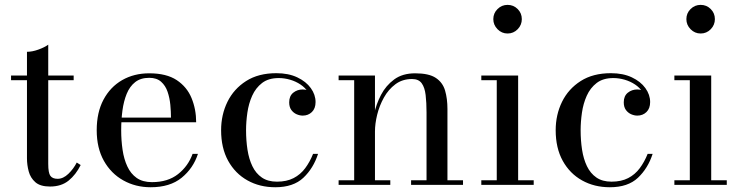

<svg xmlns="http://www.w3.org/2000/svg" viewBox="-20 -778 3120 808"><path d="M190.5 7Q149.5 7 128.8 -11.2Q108 -29.5 100.8 -56.8Q93.5 -84 93.5 -111.5V-560Q116 -560 142 -569.5Q168 -579 183 -590V-88Q183 -50.5 192 -38Q201 -25.5 222.5 -25.5Q246 -25.5 267.8 -46.5Q289.5 -67.5 303 -94L319.5 -83.5Q299.5 -43 268.8 -18Q238 7 190.5 7ZM26.5 -440.5V-460H290V-440.5Z M614 10Q550.5 10 499 -18.8Q447.5 -47.5 417.2 -101.2Q387 -155 387 -230Q387 -305 415.5 -358.5Q444 -412 494 -440.8Q544 -469.5 608 -469.5Q680.5 -469.5 723.8 -440.8Q767 -412 786.2 -365Q805.5 -318 805.5 -263.5H454.5V-283H699.5Q699.5 -308 696.8 -337Q694 -366 685.2 -391.8Q676.5 -417.5 658 -434Q639.5 -450.5 608 -450.5Q572 -450.5 549 -432.5Q526 -414.5 513.2 -383.2Q500.5 -352 495.2 -312.5Q490 -273 490 -230Q490 -187 495.8 -147.8Q501.5 -108.5 515.8 -77.8Q530 -47 555.2 -29.2Q580.5 -11.5 619.5 -11.5Q686.5 -11.5 729.2 -45.2Q772 -79 790.5 -130.5H813Q793.5 -70 744.5 -30Q695.5 10 614 10Z M1138.5 10Q1073 10 1021.5 -18.8Q970 -47.5 940.2 -101.2Q910.5 -155 910.5 -230Q910.5 -295 937.2 -349.5Q964 -404 1015.8 -437Q1067.5 -470 1143 -470Q1194 -470 1231 -452.5Q1268 -435 1288 -407.2Q1308 -379.5 1308 -348.5Q1308 -321.5 1292.5 -306.5Q1277 -291.5 1254 -291.5Q1241.5 -291.5 1228.2 -297.2Q1215 -303 1206 -315.2Q1197 -327.5 1197 -347.5Q1197 -374 1214 -387.8Q1231 -401.5 1254 -401.5Q1275.5 -401.5 1291.2 -388.2Q1307 -375 1307 -348.5H1288Q1288 -372 1276.2 -390.5Q1264.5 -409 1244.8 -422.2Q1225 -435.5 1201 -442.5Q1177 -449.5 1153 -449.5Q1110 -449.5 1083 -428.8Q1056 -408 1041.2 -375Q1026.5 -342 1021 -303.8Q1015.5 -265.5 1015.5 -230Q1015.5 -187 1021.5 -148Q1027.5 -109 1042 -78.8Q1056.5 -48.5 1081.8 -31Q1107 -13.5 1145.5 -13.5Q1186.5 -13.5 1215.5 -28.5Q1244.5 -43.5 1264.2 -70Q1284 -96.5 1297.5 -130.5H1318.5Q1299 -70 1256.8 -30Q1214.5 10 1138.5 10Z M1558 -460V-19.5H1622.5V0H1405V-19.5H1470.5V-440.5H1405V-460ZM1863 -319.5V-19.5H1928.5V0H1710V-19.5H1775V-304.5Q1775 -346.5 1771.2 -378.2Q1767.5 -410 1754.5 -427.8Q1741.5 -445.5 1714 -445.5Q1673.5 -445.5 1644 -423.5Q1614.5 -401.5 1595.5 -367.2Q1576.5 -333 1567.2 -295Q1558 -257 1558 -224.5L1545.5 -222Q1545.5 -255 1554.2 -297.2Q1563 -339.5 1583.5 -378.8Q1604 -418 1639 -443.8Q1674 -469.5 1727 -469.5Q1785 -469.5 1814 -450.2Q1843 -431 1853 -397Q1863 -363 1863 -319.5Z M2116 -637Q2091.5 -637 2073.8 -655Q2056 -673 2056 -697.5Q2056 -722.5 2073.8 -740Q2091.5 -757.5 2116 -757.5Q2141 -757.5 2158.5 -740Q2176 -722.5 2176 -697.5Q2176 -673 2158.5 -655Q2141 -637 2116 -637ZM2160.5 -460V-19.5H2226V0H2005.5V-19.5H2070.5V-440.5H2005.5V-460Z M2546.5 10Q2481 10 2429.5 -18.8Q2378 -47.5 2348.2 -101.2Q2318.5 -155 2318.5 -230Q2318.5 -295 2345.2 -349.5Q2372 -404 2423.8 -437Q2475.5 -470 2551 -470Q2602 -470 2639 -452.5Q2676 -435 2696 -407.2Q2716 -379.5 2716 -348.5Q2716 -321.5 2700.5 -306.5Q2685 -291.5 2662 -291.5Q2649.5 -291.5 2636.2 -297.2Q2623 -303 2614 -315.2Q2605 -327.5 2605 -347.5Q2605 -374 2622 -387.8Q2639 -401.5 2662 -401.5Q2683.5 -401.5 2699.2 -388.2Q2715 -375 2715 -348.5H2696Q2696 -372 2684.2 -390.5Q2672.5 -409 2652.8 -422.2Q2633 -435.5 2609 -442.5Q2585 -449.5 2561 -449.5Q2518 -449.5 2491 -428.8Q2464 -408 2449.2 -375Q2434.5 -342 2429 -303.8Q2423.5 -265.5 2423.5 -230Q2423.5 -187 2429.5 -148Q2435.5 -109 2450 -78.8Q2464.5 -48.5 2489.8 -31Q2515 -13.5 2553.5 -13.5Q2594.5 -13.5 2623.5 -28.5Q2652.5 -43.5 2672.2 -70Q2692 -96.5 2705.5 -130.5H2726.5Q2707 -70 2664.8 -30Q2622.5 10 2546.5 10Z M2928.5 -637Q2904 -637 2886.2 -655Q2868.5 -673 2868.5 -697.5Q2868.5 -722.5 2886.2 -740Q2904 -757.5 2928.5 -757.5Q2953.5 -757.5 2971 -740Q2988.5 -722.5 2988.5 -697.5Q2988.5 -673 2971 -655Q2953.5 -637 2928.5 -637ZM2973 -460V-19.5H3038.5V0H2818V-19.5H2883V-440.5H2818V-460Z"/></svg>

Font: Bodoni Moda
Style: Regular
Weight: 400
Designer: Owen Earl
Foundry: indestructible type
Version: Version 2.005